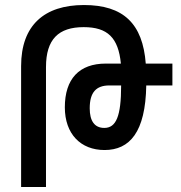

<svg xmlns="http://www.w3.org/2000/svg" viewBox="-20 -744 720 764"><path d="M64 0H163V-477C163 -588 213 -636 313 -636C408 -636 451 -594 461 -491H401C295 -491 238 -430 238 -317C238 -211 301 -147 396 -147C496 -147 559 -218 562 -404H666V-491H560C548 -650 471 -724 314 -724C157 -724 64 -644 64 -481ZM462 -404C462 -281 442 -235 395 -235C356 -235 337 -263 337 -313C337 -377 363 -404 415 -404Z"/></svg>

Font: Noto Sans Armenian ExtraCondensed Medium
Style: Regular
Weight: 500
Width: 2
Designer: Monotype Design Team
Foundry: Monotype Imaging Inc.
Version: Version 2.008